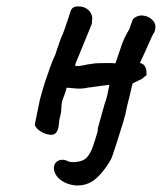

<svg xmlns="http://www.w3.org/2000/svg" viewBox="-20 -418 503 597"><path d="M393 -358Q407 -372 426 -369.5Q445 -367 456.5 -353Q468 -339 460 -318Q457 -314 451.5 -302.5Q446 -291 440 -277Q434 -263 428 -250Q422 -237 418 -229L415 -222Q427 -220 432 -209.5Q437 -199 435 -183Q430 -181 427 -177.5Q424 -174 420 -172Q419 -172 410.5 -167.5Q402 -163 393 -159Q392 -159 389.5 -147Q387 -135 383 -119.5Q379 -104 375.5 -89.5Q372 -75 371 -68Q371 -66 369.5 -61Q368 -56 367 -53Q366 -51 365.5 -47.5Q365 -44 364 -41Q356 -16 346 16Q336 48 328 71Q319 90 304 109.5Q289 129 275 140Q259 153 239 157Q219 161 199.5 156Q180 151 166 139.5Q152 128 148 111Q145 92 159 83Q173 74 193 84Q204 88 224 84.5Q244 81 253 68Q262 57 269 37Q276 17 282 -4Q284 -9 284 -13.5Q284 -18 285 -22Q291 -45 297 -65Q303 -85 306 -97Q311 -110 313.5 -121.5Q316 -133 320 -154Q315 -154 306 -152.5Q297 -151 287 -150Q277 -149 268.5 -147.5Q260 -146 255 -146Q249 -144 238 -143Q227 -142 214.5 -143Q202 -144 194 -145H187Q185 -134 178 -117Q171 -100 171 -86Q171 -71 167.5 -58.5Q164 -46 163 -32Q160 8 130 0Q121 -1 107 -9Q93 -17 88 -30L104 -108Q108 -122 111.5 -135Q115 -148 119 -160Q127 -182 134.5 -205Q142 -228 152 -248Q154 -254 156.5 -262Q159 -270 162.5 -279.5Q166 -289 168.5 -296.5Q171 -304 173 -307Q176 -313 182 -330.5Q188 -348 193.5 -364.5Q199 -381 199 -382Q204 -398 221 -398Q240 -399 253 -388.5Q266 -378 267 -361Q266 -355 266 -349Q266 -343 264 -340L216 -223L213 -214Q222 -211 239.5 -215Q257 -219 263 -219Q270 -221 285 -221.5Q300 -222 316 -222Q332 -222 339 -221Q349 -250 357.5 -275.5Q366 -301 382 -327Q383 -329 386.5 -340Q390 -351 393 -358Z"/></svg>

Font: Caveat SemiBold
Style: Regular
Weight: 600
Designer: Pablo Impallari
Foundry: Pablo Impallari
Version: Version 2.000